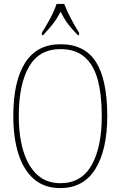

<svg xmlns="http://www.w3.org/2000/svg" viewBox="-20 -951 617 981"><path d="M288 10Q207 10 154 -35.5Q101 -81 74.5 -163.5Q48 -246 48 -359Q48 -536 108.5 -630.5Q169 -725 289 -725Q413 -725 470.5 -634Q528 -543 528 -358Q528 -186 467.5 -88Q407 10 288 10ZM288 -15Q396 -15 448 -107Q500 -199 500 -358Q500 -466 479.5 -542.5Q459 -619 412.5 -659.5Q366 -700 289 -700Q180 -700 128 -610Q76 -520 76 -358Q76 -254 100 -177Q124 -100 171 -57.5Q218 -15 288 -15ZM194 -784Q213 -813 235.5 -855Q258 -897 269 -931H308Q321 -897 343 -855Q365 -813 384 -784V-771H378Q347 -803 327.5 -828.5Q308 -854 290 -891Q270 -854 250 -828.5Q230 -803 200 -771H194Z"/></svg>

Font: Noto Serif Condensed Thin
Style: Regular
Weight: 100
Width: 3
Designer: Monotype Design Team
Foundry: Monotype Imaging Inc.
Version: Version 2.013; ttfautohint (v1.8.4.7-5d5b)